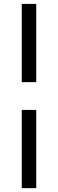

<svg xmlns="http://www.w3.org/2000/svg" viewBox="-20 -788 295 978"><path d="M90.8 -228H164.6V170.4H90.8ZM90.8 -768.1H164.6V-369.6H90.8Z"/></svg>

Font: Lato-Medium
Style: Regular
Weight: 500
Designer: Lukasz Dziedzic
Foundry: tyPoland Lukasz Dziedzic
Version: Version 2.006; 2014-01-15